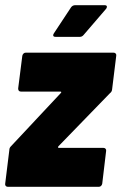

<svg xmlns="http://www.w3.org/2000/svg" viewBox="-21 -720 468 740"><path d="M-1 -12 15 -142Q15 -150 21 -156L213 -361Q216 -364 215 -365.5Q214 -367 211 -367H60Q49 -367 49 -379L65 -505Q66 -510 69.5 -513.5Q73 -517 78 -517H417Q422 -517 425 -513.5Q428 -510 427 -505L411 -375Q410 -366 403 -361L204 -156Q200 -150 207 -150H378Q383 -150 386 -146.5Q389 -143 388 -138L373 -12Q372 -7 368.5 -3.5Q365 0 360 0H9Q4 0 1 -3.5Q-2 -7 -1 -12ZM184 -584Q184 -588 187 -592L253 -692Q259 -700 269 -700H382Q391 -700 391 -694Q391 -689 387 -685L301 -585Q295 -578 287 -578H193Q184 -578 184 -584Z"/></svg>

Font: Barlow Semi Condensed ExtraBold
Style: Italic
Weight: 800
Width: 4
Italic angle: -7°
Designer: Jeremy Tribby
Foundry: Tribby Type
Version: Version 1.408